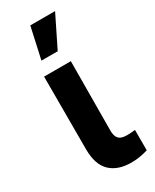

<svg xmlns="http://www.w3.org/2000/svg" viewBox="-199 -815 702 872"><g transform="rotate(-30 151.5 -378.5)"><path d="M205.9 -530.3 203.8 -164.9Q204.4 -144.6 210.7 -132.8Q217 -121 229.3 -116.1Q241.6 -111.3 260.4 -111.3Q275.4 -111.3 294.1 -113.4Q299.5 -114.2 302.1 -114.2V-7.4Q282 -1.2 260.4 2.5Q238.8 6.3 215.2 6.3Q144.2 6.3 105.2 -31.1Q66.1 -68.4 65.6 -147.9V-530.3ZM127.7 -763.1H257.7L176.8 -599.2H91.5Z"/></g></svg>

Font: Pretendard GOV Variable
Style: Regular
Weight: 400
Designer: Base glyphs from Inter by Rasmus Andersson; Hangul glyphs from Noto Sans CJK(Source Han Sans) by Jang Soo-young and Kang
Foundry: Kil Hyung-jin
Version: Version 1.307;Glyphs 3.2 (3192)